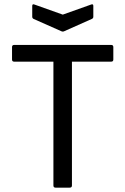

<svg xmlns="http://www.w3.org/2000/svg" viewBox="-20 -861 575 881"><path d="M261.2 -717.8 134.8 -773.9Q127.9 -776.9 127.9 -784.2V-834Q127.9 -844.7 139.2 -839.8L268.1 -793.9L397 -839.8Q408.2 -844.7 408.2 -834V-784.2Q408.2 -776.9 400.9 -773.9L274.9 -717.8Q268.1 -714.4 261.2 -717.8ZM234.9 0Q225.1 0 225.1 -9.8V-578.1H44.9Q35.2 -578.1 35.2 -587.9V-645Q35.2 -654.8 44.9 -654.8H490.2Q500 -654.8 500 -645V-587.9Q500 -578.1 490.2 -578.1H310.1V-9.8Q310.1 0 299.8 0Z"/></svg>

Font: Sofia Sans
Style: Regular
Weight: 400
Designer: Botio Nikoltchev, Ani Petrova
Foundry: lettersoup
Version: Version 4.100